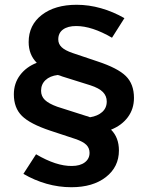

<svg xmlns="http://www.w3.org/2000/svg" viewBox="-20 -730 619 804"><path d="M279 54Q226 54 175 39.5Q124 25 78 -2L131 -84Q216 -34 281 -35Q315 -35 335 -50Q355 -65 355 -90Q355 -110 341.5 -123.5Q328 -137 296 -148L190 -183Q106 -211 72 -244.5Q38 -278 38 -335Q38 -381 64 -415.5Q90 -450 134 -467Q100 -501 100 -554Q100 -625 155 -667.5Q210 -710 301 -710Q352 -710 403 -695.5Q454 -681 501 -654L449 -572Q365 -621 299 -621Q264 -621 244 -606.5Q224 -592 224 -565Q224 -546 238 -532.5Q252 -519 284 -508L388 -473Q473 -445 507 -411.5Q541 -378 541 -320Q541 -274 515.5 -239.5Q490 -205 445 -187Q478 -154 478 -100Q478 -31 423.5 11.5Q369 54 279 54ZM357 -239Q389 -244 408 -261Q427 -278 427 -305Q427 -328 411 -344.5Q395 -361 358 -373L240 -410Q235 -412 231 -413.5Q227 -415 222 -416Q189 -412 170.5 -394.5Q152 -377 152 -350Q152 -327 168 -311.5Q184 -296 220 -283L339 -245Q343 -244 348 -242.5Q353 -241 357 -239Z"/></svg>

Font: Red Hat Display ExtraBold
Style: Regular
Weight: 800
Designer: Pentagram, MCKL
Foundry: Pentagram, MCKL
Version: Version 1.023